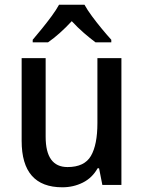

<svg xmlns="http://www.w3.org/2000/svg" viewBox="-20 -786 611 816"><path d="M496 -539V0H415L401 -71H395Q372 -30 332 -10Q292 10 245 10Q72 10 72 -187V-539H174V-205Q174 -76 267 -76Q339 -76 366.5 -123.5Q394 -171 394 -263V-539ZM339 -766Q351 -744 371 -717Q391 -690 412.5 -664Q434 -638 453 -617V-606H386Q363 -623 336.5 -646Q310 -669 285 -696Q233 -640 184 -606H119V-617Q137 -638 158.5 -664.5Q180 -691 199.5 -717.5Q219 -744 231 -766Z"/></svg>

Font: Noto Sans Gurmukhi UI SemiCondensed Medium
Style: Regular
Weight: 500
Width: 4
Designer: Jelle Bosma - Monotype Design Team
Foundry: Monotype Imaging Inc.
Version: Version 2.004; ttfautohint (v1.8.4.7-5d5b)